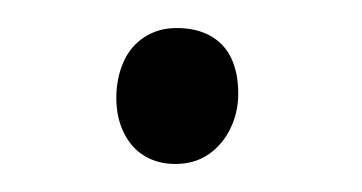

<svg xmlns="http://www.w3.org/2000/svg" viewBox="-20 -377 258 137"><path d="M63 -307Q63 -321 68 -332.5Q73 -344 83 -350.5Q93 -357 106 -357Q120 -357 130 -351.5Q140 -346 145 -335.5Q150 -325 150 -310Q150 -297 144.5 -285.5Q139 -274 129 -267Q119 -260 105 -260Q93 -260 83.5 -265.5Q74 -271 68.5 -282Q63 -293 63 -307Z"/></svg>

Font: Literata ExtraLight
Style: Italic
Weight: 250
Italic angle: -2°
Designer: Latin by Veronika Burian and Jose Scaglione. Greek by Irene Vlachou. Cyrillic by Vera Evstafieva
Foundry: TypeTogether
Version: Version 3.002